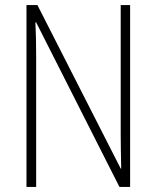

<svg xmlns="http://www.w3.org/2000/svg" viewBox="-20 -734 615 754"><path d="M491 0V-714H454V-211C454 -174 455 -120 456 -72H454L127 -714H84V0H122V-512C122 -566 121 -606 119 -646H122L449 0Z"/></svg>

Font: Noto Sans Ethiopic Condensed ExtraLight
Style: Regular
Weight: 200
Width: 3
Designer: Monotype Design Team
Foundry: Monotype Imaging Inc.
Version: Version 2.102